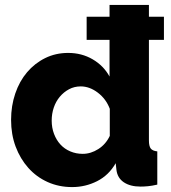

<svg xmlns="http://www.w3.org/2000/svg" viewBox="-20 -750 694 780"><path d="M273 10Q219 10 173.5 -10.5Q128 -31 95 -68Q62 -105 43.5 -154.5Q25 -204 25 -263Q25 -320 42 -370Q59 -420 90 -456.5Q121 -493 163.5 -514Q206 -535 257 -535Q312 -535 356.5 -509Q401 -483 425 -439V-588H332V-682H425V-730H585V-682H646V-588H585V-180Q585 -156 592.5 -146.5Q600 -137 619 -135V0Q597 5 581 6.5Q565 8 551 8Q509 8 483 -9.5Q457 -27 453 -60L450 -87Q422 -38 374.5 -14Q327 10 273 10ZM316 -125Q349 -125 379.5 -144.5Q410 -164 426 -198V-308Q411 -348 377.5 -373.5Q344 -399 308 -399Q282 -399 260.5 -387.5Q239 -376 223 -357Q207 -338 198.5 -313Q190 -288 190 -260Q190 -231 199.5 -206Q209 -181 225.5 -163Q242 -145 265.5 -135Q289 -125 316 -125Z"/></svg>

Font: Boldmen
Style: Bold
Weight: 700
Designer: Matt McInerney, Pablo Impallari, Rodrigo Fuenzalida
Foundry: LIVING CONCEPT
Version: Version 1.000